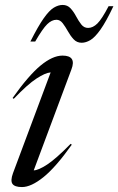

<svg xmlns="http://www.w3.org/2000/svg" viewBox="-20 -747 479 777"><path d="M32.5 -46 185 -454Q163.5 -452.5 127.8 -429.2Q92 -406 35.5 -347L31 -350.5Q95.5 -441.5 144.2 -481.8Q193 -522 233 -522Q290.5 -522 269 -466L116.5 -57.5Q135.5 -58 170.8 -81Q206 -104 266 -165L270.5 -161.5Q206 -70.5 156 -30.2Q106 10 69 10Q39.5 10 30.5 -2.8Q21.5 -15.5 32.5 -46ZM439 -722Q409.5 -659.5 386.8 -627.5Q364 -595.5 345.8 -584.8Q327.5 -574 310.5 -574Q291 -574 278 -588Q265 -602 254.8 -620.5Q244.5 -639 233.8 -653Q223 -667 208.5 -667Q189.5 -667 171 -649Q152.5 -631 122.5 -579H103Q134.5 -641.5 157 -673.2Q179.5 -705 197.8 -716Q216 -727 233.5 -727Q253 -727 265.8 -713Q278.5 -699 288.2 -680.5Q298 -662 309 -648Q320 -634 336.5 -634Q356 -634 374.2 -652Q392.5 -670 419.5 -722Z"/></svg>

Font: Newsreader Display
Style: Italic
Weight: 400
Italic angle: -17°
Designer: Hugues Gentile
Foundry: Production Type
Version: Version 1.001